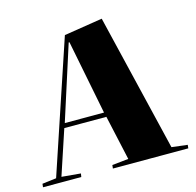

<svg xmlns="http://www.w3.org/2000/svg" viewBox="-112 -862 995 974"><g transform="rotate(-15 385.5 -374.5)"><path d="M505 -749 678 -28 761 -18 759 0H363L365 -18L451 -27L399 -262H178L100 -27L200 -18L197 0H-4L-2 -18L72 -27L303 -717ZM187 -286H393L316 -676H312Z"/></g></svg>

Font: Literata 72pt Black
Style: Italic
Weight: 900
Italic angle: -2°
Designer: Latin by Veronika Burian and Jose Scaglione. Greek by Irene Vlachou. Cyrillic by Vera Evstafieva
Foundry: TypeTogether
Version: Version 3.002